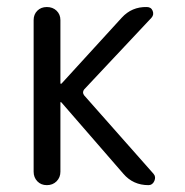

<svg xmlns="http://www.w3.org/2000/svg" viewBox="-20 -540 540 560"><path d="M78.1 -39.1V-481.4Q78.1 -498 88.9 -508.8Q99.6 -519.5 116.7 -519.5Q133.8 -519.5 145 -508.8Q156.2 -498 156.2 -481.4V-295.9H157.2H159.2L335 -488.3Q364.3 -520.5 408.2 -519.5Q420.9 -519.5 425.3 -508.3Q429.7 -497.1 421.9 -488.3L225.6 -279.3Q218.8 -270.5 225.6 -261.7L427.7 -33.2Q435.5 -24.4 430.2 -12.2Q424.8 0 413.1 0Q368.2 0 339.8 -33.2L159.2 -241.2Q158.2 -242.2 157.2 -242.2Q156.2 -242.2 156.2 -241.2V-39.1Q156.2 -22.5 145 -11.2Q133.8 0 116.7 0Q99.6 0 88.9 -11.2Q78.1 -22.5 78.1 -39.1Z"/></svg>

Font: Rounded-X Mgen+ 1m regular
Style: Regular
Weight: 400
Designer: [Source Han Sans]
Ryoko NISHIZUKA  (kana & ideographs); Paul D. Hunt (Latin, Greek & Cyrillic); Wenlong ZHANG  (bopomofo
Version: Version 1.059.20150602